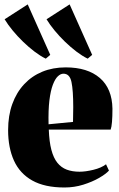

<svg xmlns="http://www.w3.org/2000/svg" viewBox="-26 -820 528 852"><path d="M260 12Q172.5 12 117.2 -19Q62 -50 36 -107.2Q10 -164.5 10 -242.5Q10 -307 28.5 -358.2Q47 -409.5 81 -446Q115 -482.5 161.8 -501.8Q208.5 -521 265.5 -521Q362.5 -521 417 -474Q471.5 -427 473 -337.5Q473 -303 471 -279.2Q469 -255.5 465 -245H190.5Q192.5 -191 202 -155Q211.5 -119 228.5 -97.8Q245.5 -76.5 270.2 -67.2Q295 -58 327 -58Q353.5 -58 388.5 -66.5Q423.5 -75 444.5 -91L457.5 -63Q444 -48 413.8 -30.5Q383.5 -13 343.5 -0.5Q303.5 12 260 12ZM189.5 -268.5 298 -279Q298.5 -296.5 298.5 -311.8Q298.5 -327 299 -344.5Q299 -419 291.2 -456Q283.5 -493 255.5 -493Q243 -493 230.8 -481.5Q218.5 -470 208.5 -443.8Q198.5 -417.5 193.2 -374.5Q188 -331.5 189.5 -268.5ZM176.5 -560Q153 -571.5 127 -591.2Q101 -611 76 -635.2Q51 -659.5 30 -685Q9 -710.5 -5.5 -734.5L97 -800.5L197 -576.5L177.5 -560ZM362.5 -560Q339 -571.5 313 -591.2Q287 -611 262 -635.2Q237 -659.5 216 -685Q195 -710.5 180.5 -734.5L283 -800.5L383 -576.5L363.5 -560Z"/></svg>

Font: Merriweather 144pt Black
Style: Regular
Weight: 900
Version: Version 2.100